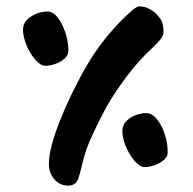

<svg xmlns="http://www.w3.org/2000/svg" viewBox="-20 -733 605 601"><path d="M193 -152Q168 -152 150.5 -171.5Q133 -191 133 -220Q133 -246 142.5 -281Q152 -316 167.5 -355Q183 -394 201.5 -432.5Q220 -471 238 -504Q267 -557 298.5 -598Q330 -639 361 -670Q377 -686 392.5 -699.5Q408 -713 416 -713Q430 -713 441.5 -708Q453 -703 462.5 -695.5Q472 -688 479 -678Q488 -666 490 -654Q492 -642 492 -632Q492 -622 481.5 -609Q471 -596 459 -585Q439 -567 417.5 -543.5Q396 -520 376 -493Q356 -466 338 -439Q316 -405 295 -363.5Q274 -322 260 -290Q250 -266 244 -244.5Q238 -223 234 -205.5Q230 -188 225 -174Q217 -152 193 -152ZM122 -527Q107 -527 90.5 -546Q74 -565 63 -591.5Q52 -618 52 -640Q52 -658 64 -670.5Q76 -683 94 -690Q112 -697 128 -697Q146 -697 161 -677.5Q176 -658 185 -630Q194 -602 194 -574Q194 -560 181.5 -549Q169 -538 152 -532.5Q135 -527 122 -527ZM433 -210Q418 -210 401.5 -229Q385 -248 374 -274.5Q363 -301 363 -323Q363 -341 375 -353.5Q387 -366 404.5 -372.5Q422 -379 438 -379Q456 -379 471.5 -359.5Q487 -340 496 -312Q505 -284 505 -256Q505 -242 492 -231.5Q479 -221 462.5 -215.5Q446 -210 433 -210Z"/></svg>

Font: Noto Sans Thaana
Style: Regular
Weight: 400
Designer: Monotype Design Team
Foundry: Monotype Imaging Inc.
Version: Version 2.001